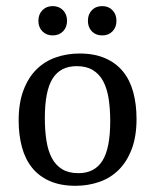

<svg xmlns="http://www.w3.org/2000/svg" viewBox="-20 -600 508 629"><path d="M41.1 -205.5Q41.1 -262.5 56.9 -304.4Q72.7 -346.2 99.6 -372.7Q126.5 -399.3 163.1 -412Q199.6 -424.7 240.7 -424.7Q289.1 -424.7 324.5 -409.3Q360 -393.8 382.7 -366Q405.5 -338.2 416.4 -298.4Q427.3 -258.5 427.3 -210.2Q427.3 -153.1 411.5 -111.5Q395.6 -69.8 368.7 -43.3Q341.8 -16.7 305.1 -4Q268.4 8.7 227.3 8.7Q178.9 8.7 143.5 -6.7Q108 -22.2 85.5 -50Q62.9 -77.8 52 -117.6Q41.1 -157.5 41.1 -205.5ZM341.1 -202.9Q341.1 -244 335.8 -277.5Q330.5 -310.9 317.8 -334.4Q305.1 -357.8 284 -370.5Q262.9 -383.3 231.3 -383.3Q178.2 -383.3 152.5 -342.9Q126.9 -302.5 126.9 -213.1Q126.9 -172.4 132.2 -138.9Q137.5 -105.5 150 -82Q162.5 -58.5 183.8 -45.6Q205.1 -32.7 237.1 -32.7Q289.8 -32.7 315.5 -73.3Q341.1 -113.8 341.1 -202.9ZM361.5 -532Q361.5 -510.5 348.5 -497.3Q335.6 -484 314.9 -484Q293.8 -484 280.9 -497.3Q268 -510.5 268 -532Q268 -553.1 280.9 -566.5Q293.8 -580 314.9 -580Q335.6 -580 348.5 -566.5Q361.5 -553.1 361.5 -532ZM199.6 -532Q199.6 -510.5 186.5 -497.3Q173.5 -484 152.7 -484Q132 -484 118.9 -497.3Q105.8 -510.5 105.8 -532Q105.8 -553.1 118.9 -566.5Q132 -580 152.7 -580Q173.5 -580 186.5 -566.5Q199.6 -553.1 199.6 -532Z"/></svg>

Font: Rasa
Style: Regular
Weight: 400
Version: Version 1.000;PS 1.000;hotconv 1.0.88;makeotf.lib2.5.647800;